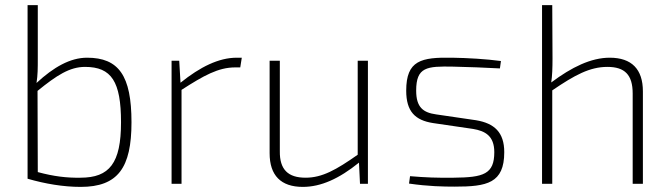

<svg xmlns="http://www.w3.org/2000/svg" viewBox="-20 -720 2625 752"><path d="M321 -494C255 -494 190 -457 123 -395C128 -427 128 -452 128 -492V-700H88V-20C157 0 228 12 296 12C442 12 495 -63 495 -241C495 -424 445 -494 321 -494ZM295 -24C242 -23 191 -29 128 -46L127 -364C202 -425 253 -458 313 -458C417 -458 454 -400 454 -241C454 -81 409 -24 295 -24Z M907 -494C837 -494 764 -458 687 -396L682 -482H652V0H691V-368C778 -424 835 -456 901 -456H921L927 -494Z M1381 -482V-114C1297 -55 1242 -24 1177 -24C1108 -24 1075 -56 1076 -128V-482H1036V-120C1036 -33 1080 12 1166 12C1237 12 1308 -20 1386 -83L1390 0H1421V-482Z M1751 -494C1630 -496 1571 -484 1571 -365C1571 -283 1606 -249 1676 -238L1833 -215C1880 -207 1916 -188 1916 -124C1916 -38 1874 -25 1757 -24C1693 -23 1645 -25 1586 -30L1582 -1C1658 10 1717 11 1761 11C1887 11 1955 -2 1955 -124C1955 -202 1916 -237 1845 -249L1688 -272C1638 -279 1610 -299 1610 -365C1610 -458 1652 -461 1755 -459C1814 -458 1879 -455 1938 -452L1942 -481C1883 -489 1811 -493 1751 -494Z M2368 -494C2295 -494 2219 -457 2139 -397C2143 -423 2144 -455 2144 -491L2143 -700H2103V0H2143V-366C2231 -426 2290 -458 2359 -458C2427 -458 2458 -427 2458 -354V0H2498V-362C2498 -449 2454 -494 2368 -494Z"/></svg>

Font: Exo 2 Extra Light
Style: Regular
Weight: 250
Designer: Natanael Gama
Version: Version 1.001;PS 001.001;hotconv 1.0.88;makeotf.lib2.5.64775